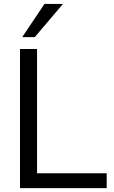

<svg xmlns="http://www.w3.org/2000/svg" viewBox="-20 -972 590 992"><path d="M171.4 -76.7H531.2V0H83.3V-718.8H171.4ZM209.8 -951.8H305.4L159.8 -780.3H95Z"/></svg>

Font: Min Sans VF VF
Style: Regular
Weight: 400
Designer: Jinseong-Kim, NotoSansCJK, Nunito
Foundry: Jinseong-Kim
Version: Version 1.420;Glyphs 3.1.2 (3151)